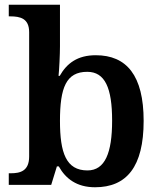

<svg xmlns="http://www.w3.org/2000/svg" viewBox="-20 -780 676 810"><path d="M381 10C514 10 586 -76 586 -270C586 -462 514 -547 384 -547C307 -547 262 -513 232 -460H227C230 -487 233 -552 233 -584V-760H17V-711H23C66 -711 103 -702 103 -644V-120C103 -58 65 -49 25 -49H17V0H196L220 -78H228C257 -26 304 10 381 10ZM349 -61C259 -61 233 -135 233 -270C233 -410 259 -477 348 -477C423 -477 453 -409 453 -271C453 -135 423 -61 349 -61Z"/></svg>

Font: Noto Serif SemiBold
Style: Regular
Weight: 600
Designer: Monotype Design Team
Foundry: Monotype Imaging Inc.
Version: Version 2.013